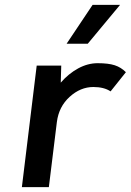

<svg xmlns="http://www.w3.org/2000/svg" viewBox="-20 -770 538 790"><path d="M474 -750 341 -590H254L361 -750ZM382 -510Q426 -510 452 -501.5Q478 -493 498 -473L435 -394Q408 -412 364 -412Q311 -412 266.5 -371.5Q222 -331 214 -268L181 0H70L131 -500H232L230 -430Q262 -467 301.5 -488.5Q341 -510 382 -510Z"/></svg>

Font: Orkney Medium
Style: MediumItalic
Weight: 500
Designer: Samuel Oakes and Alfredo Marco Pradil
Foundry: Alfredo Marco Pradil
Version: 1.0; ttfautohint (v1.5)